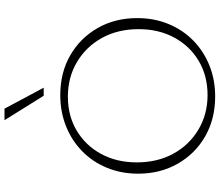

<svg xmlns="http://www.w3.org/2000/svg" viewBox="-80 -866 954 833"><g transform="rotate(-90 396.5 -450.0)"><path d="M394 7Q297 7 221.5 -36Q146 -79 102.5 -155Q59 -231 59 -327Q59 -401 85 -463.5Q111 -526 157.5 -571Q204 -616 266 -640.5Q328 -665 400 -665Q497 -665 572 -622Q647 -579 690.5 -503.5Q734 -428 734 -331Q734 -257 708 -194.5Q682 -132 635.5 -87Q589 -42 527.5 -17.5Q466 7 394 7ZM400 -26Q484 -26 548.5 -64.5Q613 -103 649.5 -170.5Q686 -238 686 -325Q686 -415 648 -484Q610 -553 543.5 -592.5Q477 -632 393 -632Q310 -632 245.5 -593.5Q181 -555 144.5 -487.5Q108 -420 108 -333Q108 -243 146 -174Q184 -105 250.5 -65.5Q317 -26 400 -26ZM397 -737 291 -907H341L432 -737Z"/></g></svg>

Font: Ysabeau Office ExtraLight
Style: Regular
Weight: 250
Designer: Christian Thalmann (Catharsis Fonts)
Version: Version 2.001;gftools[0.9.30]; featfreeze: tnum,lnum,ss02